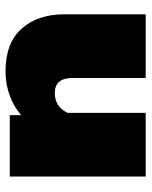

<svg xmlns="http://www.w3.org/2000/svg" viewBox="52 -572 535 678"><g transform="rotate(90 319.0 -232.5)"><path d="M30 -193V-480H255V-221Q255 -159 308 -159Q356 -159 378 -204V-480H603V0H386V-40Q356 -14 316 0.5Q276 15 232 15Q131 15 80.5 -42Q30 -99 30 -193Z"/></g></svg>

Font: Prompt Black
Style: Regular
Weight: 900
Designer: Katatrad Team
Foundry: CadsonDemak
Version: Version 1.000